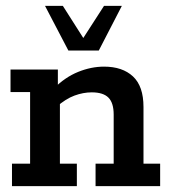

<svg xmlns="http://www.w3.org/2000/svg" viewBox="-20 -637 584 657"><path d="M21 0V-77H83V-322H16V-399H178V-338L165 -335Q203 -373 247.5 -391Q292 -409 336 -409Q399 -409 435 -375.5Q471 -342 471 -271V-77H528V0H307V-77H369V-245Q369 -285 351 -303Q333 -321 294 -321Q265 -321 235 -310Q205 -299 173 -271L185 -303V-77H243V0ZM214 -464 134 -617H195L265 -507L336 -617H397L318 -464Z"/></svg>

Font: Rokkitt SemiBold SemiBold
Style: Regular
Weight: 600
Version: Version 3.103